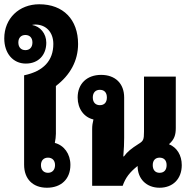

<svg xmlns="http://www.w3.org/2000/svg" viewBox="-30 -871 905 900"><path d="M190 9C257 9 300 -32 300 -98C300 -150 270 -190 227 -201C230 -217 232 -230 232 -244V-468C299 -519 336 -586 336 -665C336 -779 267 -851 154 -851C59 -851 -10 -784 -10 -691C-10 -621 31 -573 91 -573C150 -573 187 -613 187 -671C187 -714 158 -748 120 -754C125 -755 130 -756 135 -756C186 -756 220 -720 220 -665C220 -587 174 -537 83 -518V-99C83 -32 124 9 190 9ZM89 -636C69 -636 56 -649 56 -672C56 -694 69 -707 89 -707C109 -707 122 -694 122 -672C122 -649 109 -636 89 -636ZM195 -61C175 -61 162 -74 162 -97C162 -119 175 -132 195 -132C215 -132 228 -119 228 -97C228 -75 215 -61 195 -61Z M402 0H545C558 -37 577 -63 615 -93C615 -33 656 9 718 9C781 9 822 -33 822 -97C822 -144 799 -180 762 -195C787 -217 794 -238 794 -271V-512H645V-254C645 -216 642 -210 619 -196C586 -175 567 -160 551 -138H548C551 -174 552 -200 552 -225V-414C552 -480 510 -520 444 -520C378 -520 334 -479 334 -414C334 -361 364 -321 408 -311C404 -295 402 -282 402 -266ZM438 -378C418 -378 405 -391 405 -414C405 -437 418 -450 438 -450C459 -450 471 -437 471 -414C471 -391 459 -378 438 -378ZM718 -61C698 -61 686 -74 686 -97C686 -119 698 -132 718 -132C739 -132 751 -119 751 -97C751 -74 739 -61 718 -61Z"/></svg>

Font: Noto Sans Thai Looped UI Narrow ExtraBold
Style: Regular
Weight: 800
Width: 4
Designer: Cadson Demak Team
Foundry: Cadson Demak Co., Ltd.
Version: Version 1.000